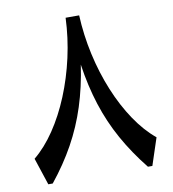

<svg xmlns="http://www.w3.org/2000/svg" viewBox="-85 -845 827 920"><g transform="rotate(-10 328.5 -385.5)"><path d="M295.9 -771.5H361.8Q366.2 -674.8 387.2 -579.8Q408.2 -484.9 443.4 -399.4Q478.5 -314 524.9 -245.1Q571.3 -176.3 625.5 -131.8L582 0H560.5Q495.6 -81.1 449.5 -164.1Q403.3 -247.1 373.8 -338.9Q344.2 -430.7 328.6 -537.6Q313 -430.7 283.4 -338.6Q253.9 -246.6 208 -163.6Q162.1 -80.6 97.2 0H75.7L32.2 -131.8Q86.4 -176.3 132.8 -245.1Q179.2 -314 214.4 -399.4Q249.5 -484.9 270.8 -579.8Q292 -674.8 295.9 -771.5Z"/></g></svg>

Font: Pinar SemiBold
Style: Regular
Weight: 600
Designer: Amin Abedi
Version: Version 3.000